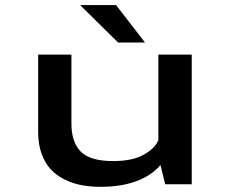

<svg xmlns="http://www.w3.org/2000/svg" viewBox="-20 -712 890 742"><path d="M540.5 -547.5H436.5L289.5 -692.5H428.5ZM368.5 10Q329 10 294.8 3.5Q260.5 -3 229.2 -18.5Q198 -34 175.8 -58Q153.5 -82 140.5 -118.5Q127.5 -155 127.5 -201.5V-501H256V-235Q256 -162.5 292.2 -126Q328.5 -89.5 417 -89.5Q491.5 -89.5 535.5 -114.2Q579.5 -139 592 -170.5V-501H721V0H618.5L600 -74.5Q567 -34.5 508 -12.2Q449 10 368.5 10Z"/></svg>

Font: League Mono Wide Medium
Style: Regular
Weight: 500
Width: 8
Designer: Tyler Finck
Foundry: The League of Moveable Type / Tyler Finck
Version: Version 2.210